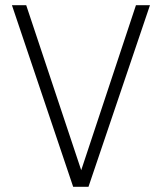

<svg xmlns="http://www.w3.org/2000/svg" viewBox="-20 -720 624 740"><path d="M504 -700 293 -64 81 -700H26L262 0H321L558 -700Z"/></svg>

Font: Arthouse Owned Light
Style: Regular
Weight: 300
Designer: Jeremy Tribby
Foundry: Tribby Type
Version: Version 1.000;PS 001.000;hotconv 1.0.88;makeotf.lib2.5.64775